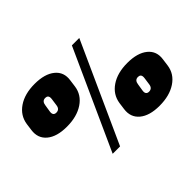

<svg xmlns="http://www.w3.org/2000/svg" viewBox="-129 -1010 1321 1321"><g transform="rotate(-45 531.0 -350.0)"><path d="M240 -341Q143 -341 92 -383.5Q41 -426 51 -498L58 -550Q69 -622 131.5 -664.5Q194 -707 291 -707Q389 -707 441 -664.5Q493 -622 482 -550L475 -498Q465 -426 401.5 -383.5Q338 -341 240 -341ZM257 -461Q290 -461 294 -499L301 -549Q304 -571 295 -580Q288 -587 275 -587Q258 -587 249.5 -577Q241 -567 239 -549L231 -499Q228 -480 235 -470.5Q242 -461 257 -461ZM660 -713H732L403 13H331ZM793 8Q696 8 645 -34.5Q594 -77 604 -149L611 -201Q622 -273 684.5 -315.5Q747 -358 844 -358Q942 -358 994 -315.5Q1046 -273 1035 -201L1028 -149Q1018 -77 954.5 -34.5Q891 8 793 8ZM810 -112Q843 -112 847 -150L854 -200Q857 -222 848 -231Q841 -238 828 -238Q811 -238 802.5 -228Q794 -218 792 -200L784 -150Q781 -131 788 -121.5Q795 -112 810 -112Z"/></g></svg>

Font: Pathway Extreme 8pt Thin 12pt Black
Style: Italic
Weight: 900
Italic angle: -8°
Version: Version 1.001;gftools[0.9.26]